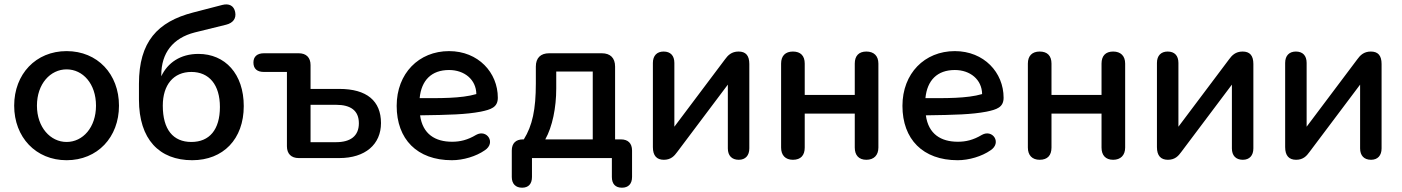

<svg xmlns="http://www.w3.org/2000/svg" viewBox="-20 -736 6527 894"><path d="M290 10C434 10 534 -97 534 -244C534 -391 434 -498 290 -498C147 -498 46 -391 46 -244C46 -97 147 10 290 10ZM290 -75C215 -75 152 -143 152 -244C152 -346 215 -413 290 -413C366 -413 427 -346 427 -244C427 -143 366 -75 290 -75Z M875 10C1019 10 1115 -88 1115 -242C1115 -392 1028 -485 904 -485C820 -485 761 -444 731 -381V-387C731 -489 785 -559 887 -585L1033 -621C1065 -629 1081 -650 1075 -680C1069 -710 1046 -721 1015 -713L880 -678C713 -635 627 -541 627 -346V-272C627 -87 722 10 875 10ZM871 -75C786 -75 738 -133 738 -244C738 -341 788 -401 871 -401C954 -401 1004 -341 1004 -238C1004 -132 955 -75 871 -75Z M1371 0H1560C1681 0 1754 -64 1754 -163C1754 -266 1688 -322 1560 -322H1426V-433C1426 -468 1406 -488 1371 -488H1209C1177 -488 1160 -472 1160 -445C1160 -416 1177 -401 1209 -401H1316V-55C1316 -20 1336 0 1371 0ZM1545 -74H1426V-248H1545C1613 -248 1651 -221 1651 -162C1651 -102 1611 -74 1545 -74Z M2084 10C2137 10 2197 -8 2237 -36C2291 -71 2247 -136 2197 -108C2157 -84 2122 -76 2085 -76C2007 -76 1948 -111 1936 -199C2074 -201 2149 -203 2218 -216C2266 -226 2298 -236 2298 -281C2298 -398 2207 -498 2071 -498C1930 -498 1827 -394 1827 -243C1827 -88 1922 10 2084 10ZM1934 -279C1942 -362 1989 -410 2071 -410C2142 -410 2197 -366 2198 -298C2127 -277 2026 -279 1934 -279Z M2411 138C2441 138 2457 120 2457 88V0H2829V88C2829 120 2845 138 2876 138C2906 138 2923 120 2923 88V-35C2923 -69 2904 -87 2871 -87H2844V-426C2844 -466 2822 -488 2782 -488H2537C2497 -488 2475 -466 2475 -426V-347C2475 -227 2459 -151 2419 -87H2415C2382 -87 2363 -69 2363 -35V88C2363 120 2381 138 2411 138ZM2519 -87C2552 -146 2570 -234 2570 -324V-403H2740V-87Z M3071 8C3104 8 3120 -10 3133 -28L3369 -342V-45C3369 -12 3387 8 3420 8C3451 8 3469 -12 3469 -45V-438C3469 -478 3452 -496 3419 -496C3386 -496 3369 -478 3356 -460L3120 -146V-443C3120 -477 3102 -496 3070 -496C3039 -496 3020 -477 3020 -443V-51C3020 -11 3038 8 3071 8Z M3672 8C3709 8 3727 -13 3727 -49V-207H3960V-49C3960 -13 3979 8 4014 8C4049 8 4070 -13 4070 -49V-440C4070 -476 4049 -496 4014 -496C3979 -496 3960 -476 3960 -440V-294H3727V-440C3727 -476 3708 -496 3672 -496C3637 -496 3617 -476 3617 -440V-49C3617 -13 3637 8 3672 8Z M4439 10C4492 10 4552 -8 4592 -36C4646 -71 4602 -136 4552 -108C4512 -84 4477 -76 4440 -76C4362 -76 4303 -111 4291 -199C4429 -201 4504 -203 4573 -216C4621 -226 4653 -236 4653 -281C4653 -398 4562 -498 4426 -498C4285 -498 4182 -394 4182 -243C4182 -88 4277 10 4439 10ZM4289 -279C4297 -362 4344 -410 4426 -410C4497 -410 4552 -366 4553 -298C4482 -277 4381 -279 4289 -279Z M4821 8C4858 8 4876 -13 4876 -49V-207H5109V-49C5109 -13 5128 8 5163 8C5198 8 5219 -13 5219 -49V-440C5219 -476 5198 -496 5163 -496C5128 -496 5109 -476 5109 -440V-294H4876V-440C4876 -476 4857 -496 4821 -496C4786 -496 4766 -476 4766 -440V-49C4766 -13 4786 8 4821 8Z M5418 8C5451 8 5467 -10 5480 -28L5716 -342V-45C5716 -12 5734 8 5767 8C5798 8 5816 -12 5816 -45V-438C5816 -478 5799 -496 5766 -496C5733 -496 5716 -478 5703 -460L5467 -146V-443C5467 -477 5449 -496 5417 -496C5386 -496 5367 -477 5367 -443V-51C5367 -11 5385 8 5418 8Z M6015 8C6048 8 6064 -10 6077 -28L6313 -342V-45C6313 -12 6331 8 6364 8C6395 8 6413 -12 6413 -45V-438C6413 -478 6396 -496 6363 -496C6330 -496 6313 -478 6300 -460L6064 -146V-443C6064 -477 6046 -496 6014 -496C5983 -496 5964 -477 5964 -443V-51C5964 -11 5982 8 6015 8Z"/></svg>

Font: SN Pro Medium
Style: Regular
Weight: 500
Designer: Tobias Whetton
Foundry: Supernotes
Version: Version 1.003;Glyphs 3.3 (3324)